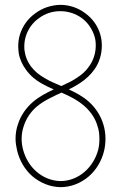

<svg xmlns="http://www.w3.org/2000/svg" viewBox="-20 -772 501 790"><path d="M233 -391C268 -376 301 -359 328 -335C353 -313 372 -285 381 -254C387 -237 389 -219 389 -201C389 -186 388 -171 384 -156C375 -121 355 -88 327 -64C300 -41 265 -27 230 -27H227C192 -28 157 -42 130 -66C103 -89 84 -122 75 -156C71 -171 69 -186 69 -201C69 -219 72 -237 78 -254C88 -285 107 -313 132 -334C161 -358 196 -374 233 -391ZM140 -697C165 -716 196 -726 227 -726H229C260 -726 291 -716 316 -698C341 -680 360 -652 369 -622C373 -610 374 -597 374 -584C374 -555 365 -525 348 -501C335 -481 316 -464 295 -451C276 -438 254 -428 232 -418C209 -428 186 -437 165 -450C142 -463 122 -479 107 -499C94 -517 85 -537 82 -558C80 -566 80 -573 80 -581C80 -595 82 -609 86 -622C95 -652 114 -679 140 -697ZM227 -752C190 -751 154 -739 125 -717C95 -696 73 -665 62 -630C57 -614 55 -597 55 -581C55 -572 56 -563 57 -554C61 -529 72 -505 87 -485C104 -461 127 -442 152 -428C168 -419 185 -411 201 -404C171 -390 142 -375 116 -353C88 -329 65 -297 54 -261C47 -242 44 -221 44 -201C44 -184 47 -167 51 -150C61 -111 82 -74 113 -47C145 -20 185 -3 227 -2H230C271 -2 312 -18 344 -45C376 -72 398 -110 408 -150C412 -167 414 -184 414 -201C414 -221 411 -242 405 -261C394 -297 373 -329 345 -354C320 -376 292 -391 263 -404C279 -412 294 -420 309 -430C332 -445 353 -464 369 -487C389 -515 399 -550 399 -584C399 -600 397 -615 393 -629C383 -665 360 -697 330 -718C301 -740 265 -752 229 -752Z"/></svg>

Font: LS
Style: Light
Weight: 300
Designer: BSozoo
Foundry: BSozoo
Version: Version 001.000